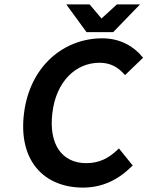

<svg xmlns="http://www.w3.org/2000/svg" viewBox="-20 -840 670 872"><path d="M357 12C444 12 517 -23 579 -85L583 -88L520 -166L516 -162C475 -122 431 -99 372 -99C262 -99 200 -184 218 -328C235 -470 324 -555 432 -555C482 -555 517 -534 545 -502L548 -499L630 -578L627 -581C591 -626 529 -666 445 -666C268 -666 115 -538 89 -325C62 -109 181 12 357 12ZM441 -756 387 -820H281L373 -694H494L616 -820H511Z"/></svg>

Font: Falling Sky
Style: MedObl
Weight: 500
Designer: Paul D. Hunt
Foundry: Adobe Systems Incorporated
Version: Version 1.02